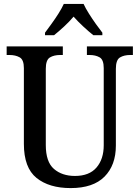

<svg xmlns="http://www.w3.org/2000/svg" viewBox="-20 -951 714 981"><path d="M341 10Q231 10 166.5 -42Q102 -94 102 -216V-603Q102 -646 80.5 -658Q59 -670 29 -670H14V-714H301V-670H287Q256 -670 235 -657.5Q214 -645 214 -599V-210Q214 -124 255.5 -88Q297 -52 363 -52Q436 -52 473 -95Q510 -138 510 -209V-603Q510 -646 489 -658Q468 -670 438 -670H424V-714H659V-670H645Q614 -670 593 -657.5Q572 -645 572 -599V-207Q572 -107 514 -48.5Q456 10 341 10ZM210 -784Q224 -803 243 -829Q262 -855 279 -882Q296 -909 306 -931H407Q417 -909 434 -882Q451 -855 469.5 -829Q488 -803 503 -784V-771H457Q433 -790 405 -816Q377 -842 356 -866Q335 -841 307.5 -815.5Q280 -790 256 -771H210Z"/></svg>

Font: Noto Serif Khmer SemiCondensed Medium
Style: Regular
Weight: 500
Width: 4
Designer: Danh Hong and the Monotype Design Team
Foundry: Monotype Imaging Inc.
Version: Version 2.004; ttfautohint (v1.8.4.7-5d5b)